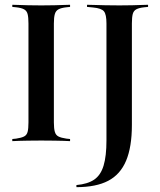

<svg xmlns="http://www.w3.org/2000/svg" viewBox="-20 -591 671 804"><path d="M142.7 -2.4Q119.4 -2.4 98 -2Q76.6 -1.6 60.1 -1.2Q43.5 -0.8 31.5 0V-8.9L47.6 -10.5Q69.4 -13.7 80.6 -19.4Q91.9 -25 95.6 -38.7Q99.2 -52.4 99.2 -78.2V-492.7Q99.2 -518.5 95.6 -532.3Q91.9 -546 80.6 -552Q69.4 -558.1 47.6 -560.5L31.5 -562.1V-571Q43.5 -571 60.1 -570.2Q76.6 -569.4 98 -569Q119.4 -568.5 142.7 -568.5H153.2H162.9Q187.1 -568.5 208.1 -569Q229 -569.4 245.6 -570.2Q262.1 -571 273.4 -571V-562.1L258.1 -560.5Q236.3 -558.1 225 -552Q213.7 -546 209.7 -532.3Q205.6 -518.5 205.6 -492.7V-78.2Q205.6 -52.4 209.7 -38.7Q213.7 -25 225 -19.4Q236.3 -13.7 258.1 -10.5L273.4 -8.9V0Q262.1 -0.8 245.6 -1.2Q229 -1.6 208.1 -2Q187.1 -2.4 162.9 -2.4H153.2ZM425.8 -201.6V-492.7Q425.8 -530.6 415.3 -543.5Q404.8 -556.5 369.4 -559.7L344.4 -562.1V-571Q358.1 -571 377.4 -570.2Q396.8 -569.4 421 -569Q445.2 -568.5 471 -568.5H478.2H488.7Q512.9 -568.5 533.9 -569Q554.8 -569.4 571.8 -570.2Q588.7 -571 600 -571V-562.1L583.9 -560.5Q562.1 -558.1 550.8 -552Q539.5 -546 535.9 -532.3Q532.3 -518.5 532.3 -492.7V-201.6ZM300 192.7V183.9Q346.8 179.8 374.2 161.3Q401.6 142.7 413.7 102.8Q425.8 62.9 425.8 -3.2V-201.6H532.3V-67.7Q532.3 24.2 508.1 81.9Q483.9 139.5 433.1 166.1Q382.3 192.7 300 192.7Z"/></svg>

Font: Playfair 144pt SemiCondensed SemiBold
Style: Regular
Weight: 600
Width: 4
Designer: Claus Eggers Sørensen
Foundry: Claus Eggers Sørensen
Version: Version 2.203